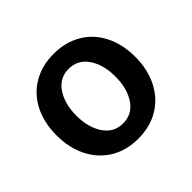

<svg xmlns="http://www.w3.org/2000/svg" viewBox="-101 -821 583 583"><g transform="rotate(-45 190.5 -529.0)"><path d="M21.5 -529.3Q21.5 -583 42.2 -624.3Q63 -665.5 101.3 -688.2Q139.6 -710.9 190.4 -710.9Q241.2 -710.9 279.5 -688.2Q317.9 -665.5 338.6 -624.3Q359.4 -583 359.4 -529.3Q359.4 -475.6 338.4 -434.1Q317.4 -392.6 279.3 -369.6Q241.2 -346.7 190.4 -346.7Q139.6 -346.7 101.6 -369.6Q63.5 -392.6 42.5 -434.1Q21.5 -475.6 21.5 -529.3ZM274.4 -529.3Q274.4 -580.6 252 -613.5Q229.5 -646.5 190.4 -646.5Q151.4 -646.5 128.9 -613.5Q106.4 -580.6 106.4 -529.3Q106.4 -478 128.9 -445.1Q151.4 -412.1 190.4 -412.1Q229.5 -412.1 252 -445.1Q274.4 -478 274.4 -529.3Z"/></g></svg>

Font: Pretendard Std Medium
Style: Regular
Weight: 500
Designer: Base glyphs from Inter by Rasmus Andersson; Hangeul glyphs from Noto Sans CJK(Source Han Sans) by Jang Soo-young and Kan
Foundry: Kil Hyung-jin
Version: Version 1.309